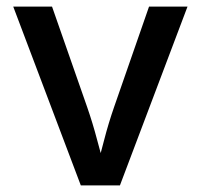

<svg xmlns="http://www.w3.org/2000/svg" viewBox="-20 -560 606 580"><path d="M224.1 0 20 -540H137.2L243.2 -236.8Q260.3 -187.5 273.2 -138.2Q286.1 -88.9 299.8 -40H269Q282.2 -88.9 294.9 -138.2Q307.6 -187.5 324.7 -236.8L430.2 -540H546.4L342.3 0Z"/></svg>

Font: V-Inter
Style: Medium-500
Weight: 500
Designer: Rasmus Andersson
Foundry: rsms
Version: Version 4.000;git-4146feb